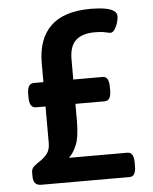

<svg xmlns="http://www.w3.org/2000/svg" viewBox="-51 -750 633 794"><g transform="rotate(-5 265.0 -353.5)"><path d="M88 0Q55 0 55 -37V-55Q55 -70 67 -80Q79 -90 94.5 -100Q110 -110 122 -126Q134 -142 134 -169V-321H94Q67 -321 67 -364V-379Q67 -422 94 -422H134V-501Q134 -601 188.5 -654Q243 -707 356 -707Q366 -707 384 -706Q402 -705 420 -701.5Q438 -698 450.5 -689.5Q463 -681 463 -667Q463 -654 458 -638.5Q453 -623 445 -612Q437 -601 429 -601Q424 -601 407 -605Q390 -609 365 -609Q311 -609 284.5 -584.5Q258 -560 258 -506V-422H380Q406 -422 406 -379V-364Q406 -321 380 -321H258V-250Q258 -184 244.5 -151.5Q231 -119 212 -101H455Q481 -101 481 -58V-43Q481 0 455 0Z"/></g></svg>

Font: Asap SemiBold
Style: Regular
Weight: 600
Designer: Pablo Cosgaya
Foundry: Omnibus-Type
Version: Version 3.001; ttfautohint (v1.8.3)